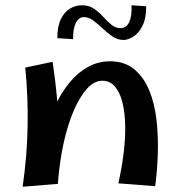

<svg xmlns="http://www.w3.org/2000/svg" viewBox="-20 -699 678 730"><path d="M570 9 430 -2Q443 -60 450 -116Q457 -172 456 -221.5Q455 -271 445.5 -309.5Q436 -348 417 -370Q398 -392 369 -392Q338 -392 310.5 -361.5Q283 -331 260 -277.5Q237 -224 221.5 -153Q206 -82 200 0L146 -129Q148 -170 160.5 -216Q173 -262 194.5 -306.5Q216 -351 246 -387Q276 -423 314.5 -444.5Q353 -466 398 -466Q454 -466 490.5 -435.5Q527 -405 547.5 -355Q568 -305 575 -243Q582 -181 580 -115.5Q578 -50 570 9ZM200 0 66 11Q83 -105 85 -218.5Q87 -332 76 -442L180 -464Q190 -397 195.5 -339Q201 -281 203 -227.5Q205 -174 204 -118.5Q203 -63 200 0ZM258 -550 198 -554Q198 -599 211.5 -626.5Q225 -654 246.5 -666.5Q268 -679 292 -679Q318 -679 337 -666Q356 -653 371.5 -636Q387 -619 403 -605.5Q419 -592 438 -592Q461 -592 471.5 -615.5Q482 -639 480 -679L536 -675Q536 -629 521.5 -600.5Q507 -572 486.5 -559.5Q466 -547 450 -547Q427 -547 407.5 -560.5Q388 -574 370 -591Q352 -608 334.5 -621Q317 -634 299 -634Q279 -634 268 -611Q257 -588 258 -550Z"/></svg>

Font: Marhey Light
Style: Regular
Weight: 400
Version: Version 1.000